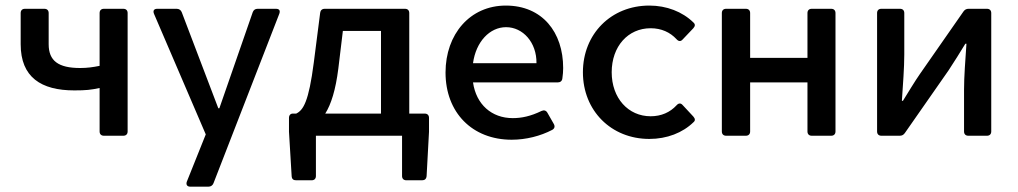

<svg xmlns="http://www.w3.org/2000/svg" viewBox="-20 -497 3726 703"><path d="M344.7 -174.8V-15.6C344.7 -5.9 350.6 0 360.4 0H431.6C441.4 0 447.3 -5.9 447.3 -15.6V-449.2C447.3 -459 441.4 -464.8 431.6 -464.8H360.4C350.6 -464.8 344.7 -459 344.7 -449.2V-255.9C320.3 -251 299.8 -248 273.4 -248C193.4 -248 158.2 -274.4 158.2 -335V-449.2C158.2 -459 152.3 -464.8 142.6 -464.8H71.3C61.5 -464.8 55.7 -459 55.7 -449.2V-335C55.7 -213.9 130.9 -166 252 -166C294.9 -166 312.5 -168 344.7 -174.8Z M676.8 186.5H743.2C752 186.5 758.8 181.6 761.7 173.8L1002.9 -447.3C1006.8 -459 1002 -464.8 990.2 -464.8H922.9C914.1 -464.8 908.2 -460 905.3 -452.1L783.2 -100.6H779.3L645.5 -452.1C642.6 -460 635.7 -464.8 627 -464.8H555.7C543.9 -464.8 539.1 -458 543.9 -446.3L733.4 -4.9L664.1 168C660.2 178.7 665 186.5 676.8 186.5Z M1478.5 -81.1V-449.2C1478.5 -459 1472.7 -464.8 1462.9 -464.8H1168.9C1159.2 -464.8 1153.3 -459 1152.3 -450.2L1128.9 -267.6C1110.4 -125 1090.8 -93.8 1064.5 -81.1H1051.8C1043.9 -81.1 1038.1 -75.2 1038.1 -65.4V-14.6L1047.9 148.4C1048.8 159.2 1054.7 163.1 1064.5 163.1H1121.1C1130.9 163.1 1136.7 157.2 1136.7 147.5V0H1452.1V147.5C1452.1 157.2 1458 163.1 1467.8 163.1H1525.4C1535.2 163.1 1541 158.2 1542 147.5L1550.8 -14.6V-65.4C1550.8 -75.2 1544.9 -81.1 1535.2 -81.1ZM1218.8 -246.1 1235.4 -383.8H1375V-81.1H1170.9C1192.4 -115.2 1209 -168 1218.8 -246.1Z M2042 -248C2042 -378.9 1965.8 -476.6 1832 -476.6C1701.2 -476.6 1611.3 -372.1 1611.3 -231.4C1611.3 -85 1709 14.6 1853.5 14.6C1906.2 14.6 1959 1 2002 -21.5C2010.7 -26.4 2012.7 -34.2 2007.8 -43L1984.4 -84C1979.5 -92.8 1971.7 -94.7 1962.9 -90.8C1922.9 -71.3 1889.6 -64.5 1857.4 -64.5C1780.3 -64.5 1723.6 -114.3 1711.9 -195.3H2022.5C2031.2 -195.3 2038.1 -200.2 2039.1 -210C2041 -222.7 2042 -236.3 2042 -248ZM1944.3 -265.6H1711.9C1722.7 -344.7 1773.4 -397.5 1833 -397.5C1894.5 -397.5 1945.3 -341.8 1944.3 -265.6Z M2357.4 11.7C2421.9 11.7 2479.5 -10.7 2519.5 -49.8C2526.4 -55.7 2525.4 -62.5 2518.6 -70.3L2479.5 -112.3C2472.7 -120.1 2464.8 -120.1 2457 -111.3C2433.6 -85.9 2401.4 -71.3 2362.3 -71.3C2280.3 -71.3 2219.7 -137.7 2219.7 -232.4C2219.7 -327.1 2279.3 -393.6 2362.3 -393.6C2401.4 -393.6 2433.6 -378.9 2457 -353.5C2464.8 -344.7 2472.7 -344.7 2479.5 -352.5L2518.6 -393.6C2525.4 -401.4 2526.4 -408.2 2518.6 -415C2478.5 -454.1 2420.9 -476.6 2357.4 -476.6C2217.8 -476.6 2114.3 -373 2114.3 -232.4C2114.3 -91.8 2217.8 11.7 2357.4 11.7Z M2623 -449.2V-15.6C2623 -5.9 2628.9 0 2638.7 0H2710.9C2720.7 0 2726.6 -5.9 2726.6 -15.6V-195.3H2936.5V-15.6C2936.5 -5.9 2942.4 0 2952.1 0H3023.4C3033.2 0 3039.1 -5.9 3039.1 -15.6V-449.2C3039.1 -459 3033.2 -464.8 3023.4 -464.8H2952.1C2942.4 -464.8 2936.5 -459 2936.5 -449.2V-285.2H2726.6V-449.2C2726.6 -459 2720.7 -464.8 2710.9 -464.8H2638.7C2628.9 -464.8 2623 -459 2623 -449.2Z M3191.4 -449.2V-15.6C3191.4 -5.9 3197.3 0 3207 0H3274.4C3282.2 0 3288.1 -2.9 3293 -9.8L3453.1 -239.3C3470.7 -265.6 3498 -309.6 3514.6 -336.9H3518.6C3514.6 -277.3 3509.8 -216.8 3509.8 -168V-15.6C3509.8 -5.9 3515.6 0 3525.4 0H3593.8C3603.5 0 3609.4 -5.9 3609.4 -15.6V-449.2C3609.4 -459 3603.5 -464.8 3593.8 -464.8H3526.4C3518.6 -464.8 3512.7 -461.9 3507.8 -455.1L3348.6 -226.6C3330.1 -200.2 3303.7 -156.2 3286.1 -127.9H3282.2C3286.1 -186.5 3291 -249 3291 -297.9V-449.2C3291 -459 3285.2 -464.8 3275.4 -464.8H3207C3197.3 -464.8 3191.4 -459 3191.4 -449.2Z"/></svg>

Font: Ed Sans Neue Medium
Style: Regular
Weight: 500
Designer: Stephen Hutchings
Version: Version 1.004;PS 001.004;hotconv 1.0.88;makeotf.lib2.5.64775